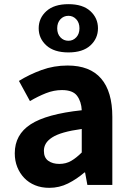

<svg xmlns="http://www.w3.org/2000/svg" viewBox="-20 -889 631 923"><path d="M217 14Q179 14 148.5 1.5Q118 -11 96.5 -33.5Q75 -56 63 -86Q51 -116 51 -152Q51 -242 127.5 -291.5Q204 -341 373 -359Q371 -401 350.5 -428.5Q330 -456 278 -456Q239 -456 201 -441Q163 -426 124 -403L71 -500Q121 -531 180 -552.5Q239 -574 305 -574Q412 -574 466 -511.5Q520 -449 520 -327V0H400L389 -60H386Q349 -28 307 -7Q265 14 217 14ZM265 -101Q297 -101 322 -115.5Q347 -130 373 -156V-269Q322 -262 287 -252Q252 -242 231 -228.5Q210 -215 200.5 -199Q191 -183 191 -164Q191 -131 212 -116Q233 -101 265 -101ZM309 -637Q240 -637 203 -670.5Q166 -704 166 -753Q166 -802 203 -835.5Q240 -869 309 -869Q378 -869 414.5 -835.5Q451 -802 451 -753Q451 -704 414.5 -670.5Q378 -637 309 -637ZM309 -693Q331 -693 346.5 -709.5Q362 -726 362 -753Q362 -780 346.5 -796.5Q331 -813 309 -813Q286 -813 270.5 -796.5Q255 -780 255 -753Q255 -726 270.5 -709.5Q286 -693 309 -693Z"/></svg>

Font: SpoqaHanSans-Bold
Style: Regular
Weight: 700
Designer: [Spoqa Han Sans] Dong-huui Kim \uAE40 \uB3D9 \uD718   [Noto Sans] Ryoko NISHIZUKA \u897F \u585A \u6DBC \u5B50  (kana & i
Foundry: Spoqa (http://www.spoqa-han-sans.com)
Version: Version 2.000